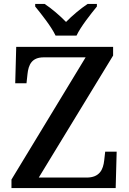

<svg xmlns="http://www.w3.org/2000/svg" viewBox="-20 -951 652 971"><path d="M261 -771H367C388 -816 439 -880 470 -918V-931H423C388 -908 344 -871 314 -840C284 -871 241 -908 206 -931H158V-918C189 -880 240 -816 261 -771ZM38 0H565L570 -184H512L507 -140C502 -94 484 -53 418 -53H176L552 -670V-714H62L57 -530H114L119 -576C124 -624 141 -661 201 -661H413L38 -43Z"/></svg>

Font: Noto Serif Tamil Medium
Style: Italic
Weight: 500
Italic angle: -12°
Designer: Indian Type Foundry, Tom Grace, and the Monotype Design Team
Foundry: Monotype Imaging Inc.
Version: Version 2.003